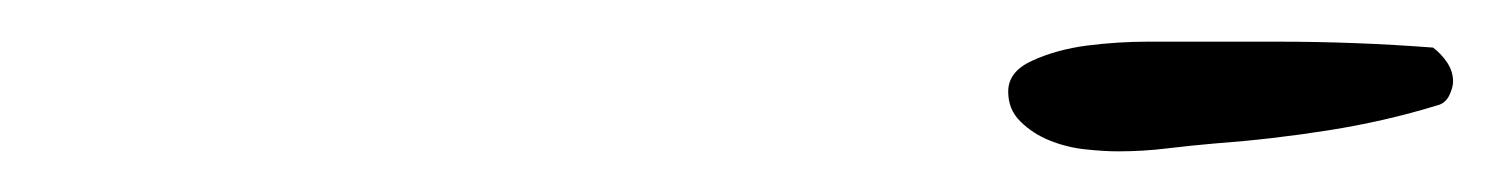

<svg xmlns="http://www.w3.org/2000/svg" viewBox="-20 -703 731 94"><path d="M691.4 -663.1Q691.4 -660.2 689.5 -656.2Q687.5 -652.3 683.6 -651.4Q658.2 -643.6 630.4 -639.2Q602.5 -634.8 575.2 -632.8Q563.5 -631.8 551.8 -630.4Q540 -628.9 527.3 -628.9Q520.5 -628.9 511.2 -629.9Q502 -630.9 493.7 -634.3Q485.4 -637.7 479.5 -643.6Q473.6 -649.4 473.6 -658.2Q473.6 -668 485.4 -673.3Q497.1 -678.7 512.2 -680.7Q527.3 -682.6 542 -682.6Q556.6 -682.6 563.5 -682.6H605.5Q643.6 -682.6 681.6 -679.7Q685.5 -676.8 688.5 -672.4Q691.4 -668 691.4 -663.1Z"/></svg>

Font: Calligraffiti
Style: Regular
Weight: 400
Designer: Dathan Boardman
Foundry: Open Window
Version: Version 1.000